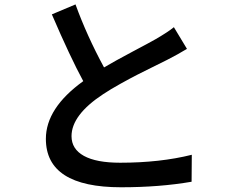

<svg xmlns="http://www.w3.org/2000/svg" viewBox="-20 -791 1017 848"><path d="M805.7 -575.2Q767.6 -551.8 717.8 -526.4Q715.8 -525.4 663.6 -499.5Q611.3 -473.6 584.5 -460Q557.6 -446.3 512.7 -421.4Q467.8 -396.5 435.5 -375Q295.9 -283.2 295.9 -189.5Q295.9 -132.8 350.6 -102.5Q405.3 -72.3 510.7 -72.3Q686.5 -72.3 827.1 -107.4L826.2 11.7Q684.6 36.1 514.6 36.1Q182.6 36.1 182.6 -177.7Q182.6 -313.5 347.7 -432.6Q290 -539.1 209 -727.5L313.5 -771.5Q363.3 -633.8 439.5 -493.2Q487.3 -521.5 567.4 -564Q647.5 -606.4 666 -617.2Q721.7 -649.4 748 -670.9Z"/></svg>

Font: Min Sans SemiBold
Style: Regular
Weight: 600
Designer: Jinseong-Kim, NotoSansCJK, Nunito
Foundry: Jinseong-Kim
Version: Version 1.400;Glyphs 3.1.2 (3151)